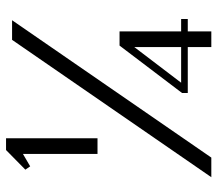

<svg xmlns="http://www.w3.org/2000/svg" viewBox="-62 -658 720 636"><g transform="rotate(-90 298.0 -340.0)"><path d="M106 -624 65 -600 54 -616 119 -680H158V-377H106ZM484 -660H549L94 0H29ZM460 -78H308V-97L465 -304H512V-100H553V-78H512V0H460ZM460 -100V-255L342 -100Z"/></g></svg>

Font: El Messiri
Style: Regular
Weight: 400
Designer: Mohamed Gaber
Foundry: Kief Type Foundry
Version: Version 2.006